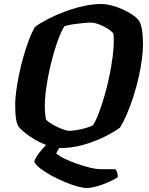

<svg xmlns="http://www.w3.org/2000/svg" viewBox="-20 -740 744 960"><path d="M414 200Q396 200 366.5 192Q337 184 303 169.5Q269 155 236.5 137.5Q204 120 181 102Q158 84 151 67Q160 45 177.5 22.5Q195 0 215 -20L284 -16L261 27Q275 40 303 53.5Q331 67 364 78.5Q397 90 429 98Q461 106 485 106H557Q562 111 565.5 122Q569 133 569 146Q553 157 524 170Q495 183 464.5 191.5Q434 200 414 200ZM287 0Q255 0 220 -12Q185 -24 154.5 -42Q124 -60 101.5 -78.5Q79 -97 71 -110Q63 -125 59.5 -150Q56 -175 56 -219Q56 -246 61 -283.5Q66 -321 75 -365.5Q84 -410 96.5 -454Q109 -498 123.5 -537Q138 -576 154 -605Q183 -626 223 -646.5Q263 -667 308.5 -683.5Q354 -700 399.5 -710Q445 -720 486 -720Q510 -720 538.5 -712.5Q567 -705 595 -692.5Q623 -680 645.5 -664Q668 -648 678 -632Q687 -612 691 -584Q695 -556 695 -521Q695 -484 689 -440Q683 -396 672.5 -350Q662 -304 647.5 -259Q633 -214 616 -173.5Q599 -133 580 -102Q549 -79 500 -55Q451 -31 395.5 -15.5Q340 0 287 0ZM326 -86Q342 -86 365.5 -90Q389 -94 411 -100.5Q433 -107 445 -114Q461 -139 475.5 -178.5Q490 -218 503.5 -264.5Q517 -311 527 -360Q537 -409 543 -454.5Q549 -500 549 -535Q549 -547 548.5 -556Q548 -565 547 -571Q543 -579 530.5 -588.5Q518 -598 500.5 -607Q483 -616 465.5 -621.5Q448 -627 436 -627Q418 -627 393.5 -624.5Q369 -622 344.5 -618.5Q320 -615 302 -609Q283 -578 265.5 -527.5Q248 -477 234 -419Q220 -361 212 -306Q204 -251 204 -209Q204 -192 205.5 -175.5Q207 -159 209 -145Q213 -137 228.5 -126.5Q244 -116 262.5 -107Q281 -98 298.5 -92Q316 -86 326 -86Z"/></svg>

Font: Texturina 12pt ExtraBold
Style: Italic
Weight: 800
Italic angle: -11°
Designer: Guillermo Torres Carreño
Foundry: Omnibus-Type
Version: Version 1.002